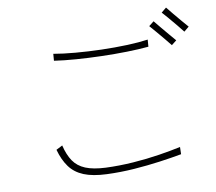

<svg xmlns="http://www.w3.org/2000/svg" viewBox="-89 -970 1179 1050"><g transform="rotate(-10 501.0 -445.0)"><path d="M841 -102 840 -62Q786 -52 717.5 -42.5Q649 -33 573.5 -27.5Q498 -22 421 -25Q344 -28 295 -48Q246 -68 217.5 -107Q189 -146 173 -204L208 -222Q221 -168 244.5 -133.5Q268 -99 310.5 -81.5Q353 -64 422 -61Q497 -58 574.5 -63.5Q652 -69 721.5 -80Q791 -91 841 -102ZM769 -711 766 -672Q713 -667 645.5 -665.5Q578 -664 505.5 -666Q433 -668 365 -673Q297 -678 244 -686L247 -724Q298 -715 367.5 -709Q437 -703 511 -701Q585 -699 652.5 -701.5Q720 -704 769 -711ZM1002 -742 974 -719Q962 -735 942 -759Q922 -783 902.5 -806Q883 -829 870 -843L898 -866Q911 -850 930.5 -826Q950 -802 969.5 -779.5Q989 -757 1002 -742ZM922 -680 894 -658Q882 -674 862 -697.5Q842 -721 822.5 -744.5Q803 -768 790 -782L818 -804Q831 -788 850.5 -764.5Q870 -741 889.5 -718Q909 -695 922 -680Z"/></g></svg>

Font: Zen Kaku Gothic Antique Light
Style: Regular
Weight: 300
Designer: Yoshimichi Ohira
Foundry: Positype
Version: Version 1.001